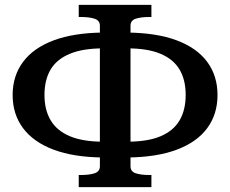

<svg xmlns="http://www.w3.org/2000/svg" viewBox="-20 -750 948 790"><path d="M391 -66V-644Q391 -666 369 -673Q347 -680 315 -680H304V-730H603V-680H593Q560 -680 538.5 -673Q517 -666 517 -644V-66Q517 -44 538.5 -37Q560 -30 593 -30H603V20H304V-30H315Q347 -30 369 -37Q391 -44 391 -66ZM405 -616V-551Q321 -551 267 -528.5Q213 -506 188 -463.5Q163 -421 163 -359Q163 -298 188.5 -255Q214 -212 267.5 -189.5Q321 -167 405 -167V-102Q284 -103 201 -134Q118 -165 75 -222.5Q32 -280 32 -359Q32 -438 75 -495.5Q118 -553 201 -584Q284 -615 405 -616ZM503 -102V-167Q588 -167 641 -189.5Q694 -212 719 -255Q744 -298 744 -359Q744 -421 719 -463.5Q694 -506 641 -528.5Q588 -551 503 -551V-616Q624 -615 707 -584Q790 -553 832.5 -495.5Q875 -438 875 -359Q875 -280 832.5 -222.5Q790 -165 707 -134Q624 -103 503 -102Z"/></svg>

Font: Roboto Serif 36pt Medium
Style: Regular
Weight: 500
Designer: Greg Gazdowicz
Foundry: Commercial Type
Version: Version 1.008